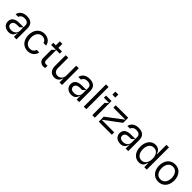

<svg xmlns="http://www.w3.org/2000/svg" viewBox="491 -2593 4437 4437"><g transform="rotate(45 2710.0 -374.5)"><path d="M235.1 12.8C329.9 12.8 379.6 -38.4 397 -130.7H401.3V0H485.1V-359.4C485.1 -500.7 398.8 -552.6 277 -552.6C182.9 -552.6 82.7 -512.4 59.7 -396.3H144.2C161.9 -438.9 191.4 -478.7 277 -478.7C359.7 -478.7 401.3 -437.5 401.3 -380.7V-315.3H260.7C158.4 -315.3 48.7 -279.8 49 -154.8C48.7 -48.3 131 12.8 235.1 12.8ZM247.9 -62.5C180.8 -62.5 132.5 -92.3 132.8 -150.6C132.5 -214.5 190 -245.7 256.4 -245.7H333.8L401.3 -307.5V-197.4C401.3 -129.3 346.9 -62.5 247.9 -62.5Z M855.8 11.4C976.2 11.4 1055.8 -62.5 1070.3 -159.1H986.5C970.5 -99.4 920.8 -63.9 855.8 -63.9C756 -63.9 692.1 -146.3 692.5 -272.7C692.1 -396.3 757.5 -477.3 855.8 -477.3C929.3 -477.3 973.4 -431.8 986.5 -382.1H1070.3C1055.8 -484.4 969.1 -552.6 854.4 -552.6C706.3 -552.6 608.3 -436.1 608.7 -269.9C608.3 -106.5 702.1 11.4 855.8 11.4Z M1425.4 -474.4V-545.5H1308.9V-676.1H1225.1V-545.5H1142.8V-474.4H1300.4L1225.1 -399.1V-133.5C1224.8 -38.4 1296.5 7.1 1367.9 7.1C1391.7 7.1 1415.8 1.4 1422.6 -2.8V-80.3C1406.6 -76 1399.5 -73.9 1381.4 -73.9C1344.1 -73.9 1308.6 -85.2 1308.9 -156.2V-474.4Z M1723.7 7.1C1805.8 7.1 1859.7 -36.9 1885.7 -127.8H1891.3V0H1975.1V-545.5H1891.3V-223C1891 -120.7 1812.9 -73.9 1750.7 -73.9C1680.8 -73.9 1631 -125 1631.4 -204.5V-545.5H1547.6V-198.9C1547.2 -59.7 1621.1 7.1 1723.7 7.1Z M2284.8 12.8C2379.6 12.8 2429.3 -38.4 2446.7 -130.7H2451V0H2534.8V-359.4C2534.8 -500.7 2448.5 -552.6 2326.7 -552.6C2232.6 -552.6 2132.5 -512.4 2109.4 -396.3H2193.9C2211.6 -438.9 2241.1 -478.7 2326.7 -478.7C2409.4 -478.7 2451 -437.5 2451 -380.7V-315.3H2310.4C2208.1 -315.3 2098.4 -279.8 2098.7 -154.8C2098.4 -48.3 2180.8 12.8 2284.8 12.8ZM2297.6 -62.5C2230.5 -62.5 2182.2 -92.3 2182.5 -150.6C2182.2 -214.5 2239.7 -245.7 2306.1 -245.7H2383.5L2451 -307.5V-197.4C2451 -129.3 2396.7 -62.5 2297.6 -62.5Z M2683.9 -727.3V0H2767.8V-727.3Z M3051.1 -664.1V-762.1H2954.5V-664.1ZM3045.5 0V-545.5H2866.5V-474.4H3036.9L2961.6 -399.1V0Z M3601.6 0V-78.1H3196.7V-83.8L3591.6 -379.3V-545.5H3183.9V-467.3H3568.9V-461.6L3174 -163.4V0Z M3887.1 12.8C3981.9 12.8 4031.6 -38.4 4049 -130.7H4053.3V0H4137.1V-359.4C4137.1 -500.7 4050.8 -552.6 3929 -552.6C3834.9 -552.6 3734.7 -512.4 3711.6 -396.3H3796.2C3813.9 -438.9 3843.4 -478.7 3929 -478.7C4011.7 -478.7 4053.3 -437.5 4053.3 -380.7V-315.3H3912.6C3810.4 -315.3 3700.6 -279.8 3701 -154.8C3700.6 -48.3 3783 12.8 3887.1 12.8ZM3899.9 -62.5C3832.7 -62.5 3784.4 -92.3 3784.8 -150.6C3784.4 -214.5 3842 -245.7 3908.4 -245.7H3985.8L4053.3 -307.5V-197.4C4053.3 -129.3 3998.9 -62.5 3899.9 -62.5Z M4492.2 11.4C4596.9 11.4 4632.5 -54 4651.3 -126.4H4661.2V0H4742.2V-727.3H4658.4V-416.2H4651.3C4632.5 -487.2 4586.3 -552.6 4480.8 -552.6C4355.5 -552.6 4260.3 -443.2 4260.7 -271.3C4260.3 -98 4355.5 11.4 4492.2 11.4ZM4503.6 -63.9C4398.1 -63.9 4344.1 -156.2 4344.5 -272.7C4344.1 -387.8 4396.7 -477.3 4503.6 -477.3C4605.5 -477.3 4659.4 -394.9 4659.8 -272.7C4659.4 -149.1 4604 -63.9 4503.6 -63.9Z M5124.3 11.4C5271.7 11.4 5371.1 -100.9 5371.4 -269.9C5371.1 -440.3 5271.7 -552.6 5124.3 -552.6C4976.2 -552.6 4876.8 -440.3 4877.1 -269.9C4876.8 -100.9 4976.2 11.4 5124.3 11.4ZM5124.3 -63.9C5011.7 -63.9 4960.6 -160.5 4960.9 -269.9C4960.6 -379.3 5011.7 -477.3 5124.3 -477.3C5236.2 -477.3 5287.3 -379.3 5287.6 -269.9C5287.3 -160.5 5236.2 -63.9 5124.3 -63.9Z"/></g></svg>

Font: Riot Sans 2.0
Style: Regular
Weight: 400
Designer: Rasmus Andersson
Foundry: rsms
Version: Version 3.006;hotconv 1.0.109;makeotfexe 2.5.65596